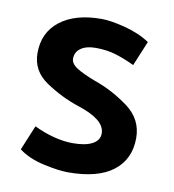

<svg xmlns="http://www.w3.org/2000/svg" viewBox="-64 -555 565 624"><g transform="rotate(10 218.5 -243.0)"><path d="M349 -368Q318 -383 287.5 -392.5Q257 -402 220 -402Q189 -402 171 -389.5Q153 -377 153 -355Q153 -338 174.5 -324.5Q196 -311 236 -296Q296 -275 348 -236.5Q400 -198 400 -136Q400 -66 349.5 -27Q299 12 201 12Q170 12 120 1Q70 -10 37 -35L71 -117Q104 -101 137 -92.5Q170 -84 200 -84Q242 -84 264.5 -96.5Q287 -109 287 -131Q287 -155 263.5 -173.5Q240 -192 196 -206Q139 -225 87.5 -259.5Q36 -294 36 -353Q36 -421 86 -459.5Q136 -498 222 -498Q253 -498 301 -485.5Q349 -473 383 -450Z"/></g></svg>

Font: Palanquin SemiBold
Style: Regular
Weight: 600
Designer: Pria Ravichandran
Version: Version 1.0.4